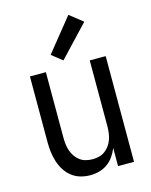

<svg xmlns="http://www.w3.org/2000/svg" viewBox="-117 -846 733 930"><g transform="rotate(-15 250.0 -381.0)"><path d="M219 8Q242 8 264.5 2Q287 -4 306 -17.5Q325 -31 338.5 -50.5Q352 -70 360 -91V0H440V-530H360V-200Q360 -184 358 -167.5Q356 -151 350.5 -135Q345 -119 335.5 -105.5Q326 -92 312.5 -82Q299 -72 283 -68Q267 -64 250 -64Q234 -64 217.5 -68Q201 -72 187.5 -82Q174 -92 164.5 -105.5Q155 -119 149.5 -135Q144 -151 142 -167.5Q140 -184 140 -200V-530H60V-200Q60 -175 63 -150.5Q66 -126 73.5 -102.5Q81 -79 94 -58Q107 -37 126.5 -21.5Q146 -6 170 1Q194 8 219 8ZM237 -563 383 -718 317 -770 184 -605Z"/></g></svg>

Font: Iosevka SS09
Style: Regular
Weight: 400
Monospace: yes
Designer: Belleve Invis
Foundry: Belleve Invis
Version: Version 5.2.1; ttfautohint (v1.8.3)